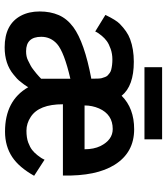

<svg xmlns="http://www.w3.org/2000/svg" viewBox="32 -710 689 792"><g transform="rotate(90 376.0 -314.5)"><path d="M257.8 -566.4V-639.2H555.2V-566.4ZM415.5 -319.3H596.2Q596.2 -357.4 583 -384.8Q557.6 -435.5 512.7 -435.5Q452.6 -435.5 427.7 -378.9Q415.5 -350.6 415.5 -319.3ZM235.4 -522.5Q335.4 -522.5 375.5 -472.2Q426.8 -523.9 513.7 -523.9Q609.9 -523.9 660.2 -443.4Q707.5 -368.2 704.6 -230H410.6Q410.6 -130.9 462.9 -97.2Q489.7 -79.6 519.3 -79.6Q548.8 -79.6 568.4 -86.9Q587.9 -94.2 599.6 -103.5Q611.3 -112.8 621.1 -125.5Q633.8 -141.1 639.2 -154.3L705.6 -111.3Q670.9 -49.3 628.4 -21Q583.5 8.8 523.4 8.8Q395 8.8 340.3 -86.9Q340.3 -86.9 336.4 -80.6Q332.5 -74.2 329.1 -69.8L318.8 -56.6Q312.5 -47.9 305.2 -41L288.1 -26.4Q244.1 10.3 175.8 10.3Q81.1 10.3 45.4 -56.6Q27.8 -89.8 27.8 -134Q27.8 -178.2 42.7 -212.6Q57.6 -247.1 92.3 -272.9Q154.8 -318.8 305.2 -347.2Q305.2 -381.8 303 -389.6Q300.8 -397.5 298.1 -404.3Q295.4 -411.1 291.5 -414.8Q287.6 -418.5 281.7 -422.9Q275.9 -427.2 268.1 -429.2Q249 -434.1 225.8 -434.1Q202.6 -434.1 182.4 -427Q162.1 -419.9 150.1 -411.1Q138.2 -402.3 128.4 -390.6Q115.2 -375 110.4 -363.3L42 -405.3Q63.5 -449.7 78.9 -464.6Q94.2 -479.5 109.6 -490.2Q125 -501 142.1 -507.3Q183.1 -522.5 235.4 -522.5ZM132.3 -140.6Q132.3 -78.1 191.9 -78.1Q213.9 -78.1 229 -85.7Q244.1 -93.3 252 -97.4Q259.8 -101.6 269.5 -109.4L283.7 -120.6Q287.6 -124 296.4 -131.8L305.2 -140.1V-260.7Q195.8 -235.4 162.1 -206.1Q132.3 -179.7 132.3 -140.6Z"/></g></svg>

Font: News Cycle
Style: Bold
Weight: 700
Version: Version 0.5.1